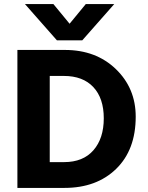

<svg xmlns="http://www.w3.org/2000/svg" viewBox="-20 -918 723 938"><path d="M382 -721H258L102 -898H241L320 -802L399 -898H538ZM292 -547H223V-126H293Q386 -126 436.5 -184Q487 -242 487 -340Q487 -438 436 -492.5Q385 -547 292 -547ZM295 0H65V-674H297Q449 -674 546 -580.5Q643 -487 643 -348Q643 -186 547.5 -93Q452 0 295 0Z"/></svg>

Font: Hind Colombo
Style: Bold
Weight: 700
Designer: Jyotish Sonowal, Aditi Pimprikar
Foundry: Indian Type Foundry
Version: Version 1.000;PS 1.0;hotconv 1.0.86;makeotf.lib2.5.63406; tt